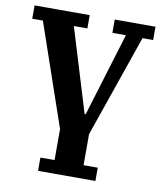

<svg xmlns="http://www.w3.org/2000/svg" viewBox="-82 -588 719 854"><g transform="rotate(10 278.0 -161.0)"><path d="M148 140H212V0L53 -462H5V-522H254V-462H193L308 -85H313L428 -462H367V-522H551V-462H503L343 0V140H407V200H148Z"/></g></svg>

Font: IBM Plex Serif SemiBold
Style: Regular
Weight: 600
Designer: Mike Abbink, Paul van der Laan, Pieter van Rosmalen
Foundry: Bold Monday
Version: Version 2.5